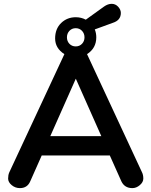

<svg xmlns="http://www.w3.org/2000/svg" viewBox="-20 -969 782 993"><path d="M240.2 -265.1H503.9L372.1 -562ZM339.1 -809.6Q326.2 -795.9 326.2 -775.9Q326.2 -755.9 339.1 -742.4Q352.1 -729 371.6 -729Q391.1 -729 404.1 -742.4Q417 -755.9 417 -775.9Q417 -795.9 404.1 -809.6Q391.1 -823.2 371.6 -823.2Q352.1 -823.2 339.1 -809.6ZM478 -775.9Q478 -719.7 430.2 -689L714.8 -77.1Q721.2 -64 721.2 -45.4Q721.2 -26.9 703.1 -11.5Q685.1 3.9 664.6 3.9Q624.5 3.9 607.9 -30.8L547.9 -165H195.8L136.2 -30.8Q121.1 3.9 83 3.9Q59.1 3.9 40.5 -11.5Q22 -26.9 22 -45.4Q22 -64 27.8 -77.1L313 -689Q265.1 -719.7 265.1 -770Q265.1 -819.8 296.1 -849.9Q327.1 -879.9 372.1 -879.9Q399.9 -879.9 423.8 -867.2L518.1 -935.1Q538.1 -949.2 557.6 -949.2Q577.1 -949.2 591.1 -934.1Q605 -918.9 605 -901.9Q605 -864.3 564 -851.1L470.2 -816.9Q478 -797.9 478 -775.9Z"/></svg>

Font: Nunito-Bold
Style: Bold
Weight: 700
Designer: Vernon Adams
Foundry: newtypography
Version: Version 3.000